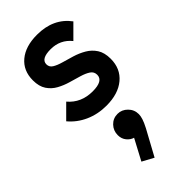

<svg xmlns="http://www.w3.org/2000/svg" viewBox="-268 -545 966 966"><g transform="rotate(-45 215.0 -62.0)"><path d="M218 10Q157 10 105.5 -13Q54 -36 19 -78L89 -148Q138 -90 220 -90Q295 -90 295 -133Q295 -155 277 -167Q259 -179 230.5 -187.5Q202 -196 170.5 -205Q139 -214 110.5 -229.5Q82 -245 64 -272Q46 -299 46 -342Q46 -411 93.5 -450.5Q141 -490 223 -490Q339 -490 400 -408L330 -338Q288 -390 220 -390Q151 -390 151 -351Q151 -331 169 -320Q187 -309 215.5 -301Q244 -293 275.5 -283.5Q307 -274 335.5 -257.5Q364 -241 382 -213.5Q400 -186 400 -142Q400 -72 351 -31Q302 10 218 10ZM204 366 143 333 202 222Q183 217 168 199Q153 181 153 155Q153 123 174.5 100.5Q196 78 228 78Q258 78 280.5 100.5Q303 123 303 155Q303 168 297.5 185.5Q292 203 278 230Z"/></g></svg>

Font: Outfit Medium
Style: Regular
Weight: 500
Designer: Rodrigo Fuenzalida
Foundry: fragTYPE
Version: Version 1.100; ttfautohint (v1.8.4.7-5d5b);gftools[0.9.27]